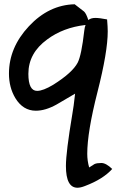

<svg xmlns="http://www.w3.org/2000/svg" viewBox="-20 -505 550 900"><path d="M381 -388Q276 -376 201 -320Q113 -256 113 -159Q113 -79 154 -79Q182 -79 230 -108Q319 -164 344 -211Q362 -246 375 -361Q377 -378 381 -388ZM332 -66Q288 -41 245 -15Q193 14 148 14Q88 14 52 -45Q22 -95 22 -160Q22 -282 115.5 -382Q209 -482 330 -485Q352 -468 374 -451Q384 -442 394 -411Q406 -421 427 -421Q446 -421 482 -414Q485 -378 485 -358Q485 -262 437 -74Q389 114 389 216Q389 249 398 280Q411 272 423 264Q434 259 455 259Q477 259 506 287Q463 335 378 367Q358 375 343 375Q289 375 289 273Q289 209 319 30Q325 -2 332 -66Z"/></svg>

Font: Wortlaut AH
Style: SemiBold
Weight: 600
Designer: Andreas Höfeld
Foundry: Fontgrube AH
Version: Version 2.59